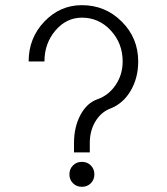

<svg xmlns="http://www.w3.org/2000/svg" viewBox="-20 -680 640 736"><path d="M293.9 -59.6Q314.5 -59.6 328.1 -45.9Q341.8 -32.2 341.8 -11.7Q341.8 8.8 328.1 22.5Q314.5 36.1 293.9 36.1Q273.4 36.1 259.8 22.5Q246.1 8.8 246.1 -11.7Q246.1 -32.2 259.8 -45.9Q273.4 -59.6 293.9 -59.6ZM293.9 -660.2Q383.8 -660.2 446.8 -597.2Q509.8 -534.2 509.8 -444.3Q509.8 -380.9 480.5 -331.5Q451.2 -282.2 402.3 -263.7Q367.2 -250 345.7 -214.4Q324.2 -178.7 324.2 -131.8V-95.7H263.7V-131.8Q263.7 -193.4 288.6 -239.7Q313.5 -286.1 354.5 -299.8Q397.5 -315.4 423.8 -355Q450.2 -394.5 450.2 -444.3Q450.2 -513.7 404.8 -563Q359.4 -612.3 293.9 -612.3Q234.4 -612.3 192.4 -563Q150.4 -513.7 150.4 -444.3H89.8Q89.8 -534.2 149.9 -597.2Q210 -660.2 293.9 -660.2Z"/></svg>

Font: Lohit Tamil
Style: Regular
Weight: 400
Version: 2.91.1